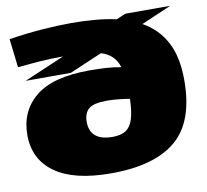

<svg xmlns="http://www.w3.org/2000/svg" viewBox="-84 -861 1041 964"><g transform="rotate(-10 436.5 -379.0)"><path d="M294 -522H64L270 -610Q238 -610 207.5 -609Q177 -608 137 -605Q97 -602 38 -596L21 -742Q111 -756 191.5 -762Q272 -768 339 -768Q403 -768 460.5 -763Q518 -758 568 -747L615 -767H844L691 -701Q767 -659 808 -583Q849 -507 849 -387Q849 -176 738.5 -83Q628 10 407 10Q218 10 121.5 -59Q25 -128 25 -252Q25 -374 113 -446Q201 -518 388 -518Q437 -518 475 -515.5Q513 -513 549 -506Q529 -573 460 -593ZM330 -266Q330 -169 446 -169Q488 -169 513 -185Q538 -201 550 -238.5Q562 -276 564 -342Q536 -347 505.5 -350Q475 -353 448 -353Q379 -353 354.5 -331Q330 -309 330 -266Z"/></g></svg>

Font: Georama ExtraExtended Black
Style: Regular
Weight: 900
Width: 8
Designer: Jean-Baptiste Levee
Foundry: Production Type
Version: Version 1.000